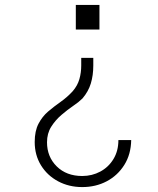

<svg xmlns="http://www.w3.org/2000/svg" viewBox="-20 -570 640 780"><path d="M384 -550V-450H288V-550ZM359 -335V-304Q359 -264 349 -231Q339 -198 315 -170Q301 -156 277.5 -140Q254 -124 229.5 -103Q205 -82 188 -55Q171 -28 171 8Q171 67 210.5 106Q250 145 314 145Q354 145 387.5 127Q421 109 441 76Q461 43 461 -1H513Q512 57 485 100Q458 143 413.5 166.5Q369 190 314 190Q260 190 216 166.5Q172 143 146.5 101.5Q121 60 121 7Q121 -38 136.5 -67.5Q152 -97 175.5 -117Q199 -137 226 -156Q253 -175 275 -199Q295 -222 302.5 -248.5Q310 -275 310 -304V-335Z"/></svg>

Font: Tiny Thin
Style: Regular
Weight: 100
Monospace: yes
Designer: Philipp Nurullin, Konstantin Bulenkov
Foundry: JetBrains
Version: Version 2.251; ttfautohint (v1.8.4.7-5d5b)